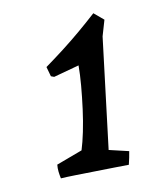

<svg xmlns="http://www.w3.org/2000/svg" viewBox="-56 -756 391 488"><g transform="rotate(-10 140.0 -512.5)"><path d="M63 -313Q61 -322 60 -331Q59 -340 60 -349L127 -374Q133 -393 138.5 -419.5Q144 -446 148 -476.5Q152 -507 154.5 -536Q157 -565 157 -588L91 -570L83 -573L76 -598Q101 -616 125 -634.5Q149 -653 172 -672.5Q195 -692 217 -712L242 -691L230 -650L195 -363L246 -351Q245 -344 243 -334.5Q241 -325 239 -317Q227 -317 203.5 -316.5Q180 -316 152.5 -315.5Q125 -315 101 -314.5Q77 -314 63 -313Z"/></g></svg>

Font: Labrada
Style: Italic
Weight: 400
Italic angle: -7°
Designer: Mercedes Jáuregui
Foundry: Omnibus-Type Team
Version: Version 1.000